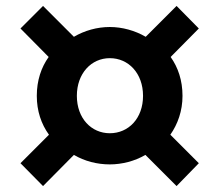

<svg xmlns="http://www.w3.org/2000/svg" viewBox="-20 -707 740 647"><path d="M49 -157 125 -80 229 -185C265 -164 307 -153 350 -153C391 -153 434 -164 470 -185L575 -80L650 -157L554 -253C579 -289 595 -333 595 -384C595 -436 580 -480 555 -515L650 -611L575 -687L471 -583C435 -604 392 -616 350 -616C307 -616 265 -604 229 -583L125 -687L49 -611L144 -515C119 -480 104 -436 104 -384C104 -333 119 -289 145 -253ZM462 -384C462 -308 413 -258 350 -258C288 -258 239 -308 239 -384C239 -460 288 -511 350 -511C413 -511 462 -460 462 -384Z"/></svg>

Font: Kawkab Mono
Style: Bold
Weight: 700
Monospace: yes
Designer: Abdullah Arif
Foundry: Abdullah Arif
Version: Version 1.000;PS 000.500;hotconv 1.0.88;makeotf.lib2.5.64775